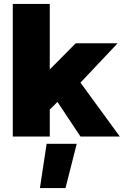

<svg xmlns="http://www.w3.org/2000/svg" viewBox="-20 -694 654 976"><path d="M45 0V-674H233V-341L365 -474H578L389 -274L589 0H389L272 -176L233 -137V0ZM183 262 217 37H370L313 262Z"/></svg>

Font: Kanit
Style: Bold
Weight: 700
Designer: Katatrad Team
Foundry: CadsonDemak
Version: Version 2.000; ttfautohint (v1.8.3)